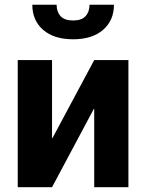

<svg xmlns="http://www.w3.org/2000/svg" viewBox="-20 -778 607 798"><path d="M371.6 -528.3H513.7V0H371.6V-325.2L370.1 -325.7L196.3 0H53.7V-528.3H196.3V-204.1L197.8 -203.6ZM453.6 -758.3Q453.6 -692.9 408.2 -653.8Q362.8 -614.7 284.2 -614.7Q204.6 -614.7 159.4 -653.8Q114.3 -692.9 114.3 -758.3H215.3Q215.3 -729 231.7 -710.9Q248 -692.9 284.2 -692.9Q319.3 -692.9 335.7 -710.9Q352.1 -729 352.1 -758.3Z"/></svg>

Font: Roboto Web
Style: Bold
Weight: 700
Designer: Google
Version: Version 1.200310; 2013